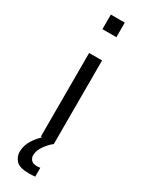

<svg xmlns="http://www.w3.org/2000/svg" viewBox="-244 -778 773 1014"><g transform="rotate(30 142.5 -271.5)"><path d="M100 -654V-743H185V-654ZM102 0V-510H181V0ZM144 200Q86 200 65.5 177Q45 154 45 125Q45 87 66.5 52.5Q88 18 121 -10L181 0Q159 16 137.5 46Q116 76 116 106Q116 121 126.5 133.5Q137 146 164 146Q167 146 171.5 145.5Q176 145 182 144V198Q173 199 163 199.5Q153 200 144 200Z"/></g></svg>

Font: Saira Expanded
Style: Regular
Weight: 400
Width: 7
Designer: Hector Gatti with collaboration of the Omnibus-Type team
Foundry: Omnibus-Type
Version: Version 1.100; ttfautohint (v1.8.3)